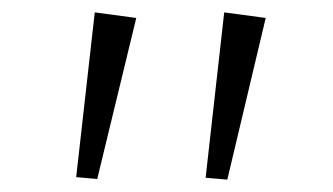

<svg xmlns="http://www.w3.org/2000/svg" viewBox="-20 -760 537 310"><path d="M200 -731 137 -471 103 -474 133 -740ZM409 -731 347 -470 312 -473 342 -740Z"/></svg>

Font: BioRhyme Expanded Light
Style: Regular
Weight: 300
Width: 7
Designer: Aoife Mooney
Foundry: Aoife Mooney Type
Version: Version 1.001